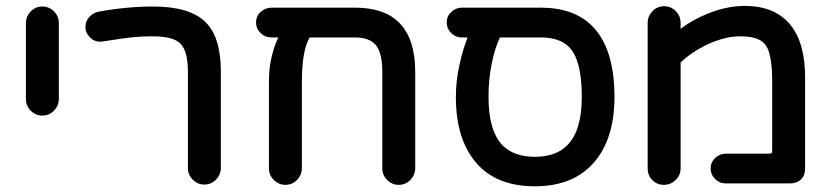

<svg xmlns="http://www.w3.org/2000/svg" viewBox="-20 -614 2833 655"><path d="M68.4 -276.4V-535.2Q68.4 -557.6 85 -575.2Q101.6 -591.8 124.5 -591.8Q147.5 -591.8 164.1 -575.2Q180.7 -558.6 180.7 -535.2V-276.4Q180.7 -253.9 164.1 -236.3Q147.5 -219.7 124.5 -219.7Q101.6 -219.7 85 -236.3Q68.4 -252.9 68.4 -276.4Z M621.1 -41V-368.2Q621.1 -439.5 595.7 -464.8Q586.9 -473.6 575.2 -478.5Q548.8 -490.2 498 -490.2Q462.9 -490.2 425.8 -486.3Q399.4 -483.4 332 -472.7Q327.1 -471.7 322.3 -471.7Q300.8 -471.7 286.1 -487.3Q271.5 -502 271.5 -521.5Q271.5 -543 287.1 -558.6Q298.8 -570.3 316.4 -574.2Q413.1 -591.8 502 -591.8Q627.9 -591.8 681.6 -538.1Q716.8 -502.9 727.5 -440.4Q733.4 -408.2 733.4 -368.2V-41Q733.4 -18.6 716.8 -1Q700.2 15.6 677.2 15.6Q654.3 15.6 637.7 -1Q621.1 -17.6 621.1 -41Z M1396.5 -368.2V-40Q1396.5 -17.6 1379.9 0Q1363.3 16.6 1340.3 16.6Q1317.4 16.6 1300.8 0Q1284.2 -16.6 1284.2 -40V-368.2Q1284.2 -438.5 1258.8 -463.9Q1236.3 -486.3 1191.4 -486.3H1036.1Q1022.5 -460.9 1016.6 -426.8Q1009.8 -388.7 1009.8 -332V-40Q1009.8 -17.6 993.2 0Q976.6 16.6 953.6 16.6Q930.7 16.6 914.1 0Q897.5 -16.6 897.5 -40V-336.9Q897.5 -382.8 907.2 -422.4Q917 -461.9 929.7 -486.3H907.2Q883.8 -486.3 868.7 -501.5Q853.5 -516.6 853.5 -537.1Q853.5 -559.6 869.6 -573.7Q885.7 -587.9 907.2 -587.9H1191.4Q1396.5 -587.9 1396.5 -368.2Z M2076.2 -283.2Q2076.2 -128.9 1995.1 -47.9Q1925.8 21.5 1804.7 21.5Q1672.9 21.5 1604 -59.1Q1535.2 -139.6 1535.2 -283.2Q1535.2 -336.9 1546.9 -390.6Q1558.6 -444.3 1575.2 -486.3H1554.7Q1534.2 -486.3 1519 -501.5Q1503.9 -516.6 1503.9 -537.1Q1503.9 -558.6 1519.5 -573.2Q1535.2 -587.9 1554.7 -587.9H1824.2Q1937.5 -587.9 2000 -525.4Q2076.2 -449.2 2076.2 -283.2ZM1964.8 -283.2Q1964.8 -410.2 1920.9 -454.1Q1888.7 -486.3 1824.2 -486.3H1685.5Q1668 -449.2 1657.2 -396Q1646.5 -342.8 1646.5 -283.2Q1646.5 -167 1695.3 -117.2Q1734.4 -79.1 1805.2 -79.1Q1876 -79.1 1915 -118.2Q1964.8 -168 1964.8 -283.2Z M2189.5 -39.1V-536.1Q2189.5 -558.6 2206.1 -576.2Q2222.7 -592.8 2245.6 -592.8Q2268.6 -592.8 2285.2 -576.2Q2301.8 -559.6 2301.8 -536.1V-515.6Q2339.8 -544.9 2391.6 -566.4Q2458 -593.8 2520.5 -593.8Q2622.1 -593.8 2674.8 -531.2Q2726.6 -468.8 2726.6 -350.6V-39.1Q2726.6 -15.6 2712.9 -2Q2698.2 11.7 2674.8 11.7H2455.1Q2434.6 11.7 2419.4 -3.4Q2404.3 -18.6 2404.3 -39.1Q2404.3 -60.5 2419.9 -75.2Q2435.5 -89.8 2455.1 -89.8H2605.5L2612.3 -91.8Q2614.3 -93.8 2614.3 -98.6V-340.8Q2614.3 -399.4 2603.5 -435.5Q2594.7 -464.8 2573.2 -476.6Q2549.8 -490.2 2504.9 -490.2Q2454.1 -490.2 2394.5 -462.9Q2336.9 -435.5 2301.8 -400.4V-39.1Q2301.8 -16.6 2285.2 0Q2267.6 16.6 2244.6 16.6Q2221.7 16.6 2205.6 0.5Q2189.5 -15.6 2189.5 -39.1Z"/></svg>

Font: FakePearl
Style: SemiBold
Weight: 400
Version: Version 1.2